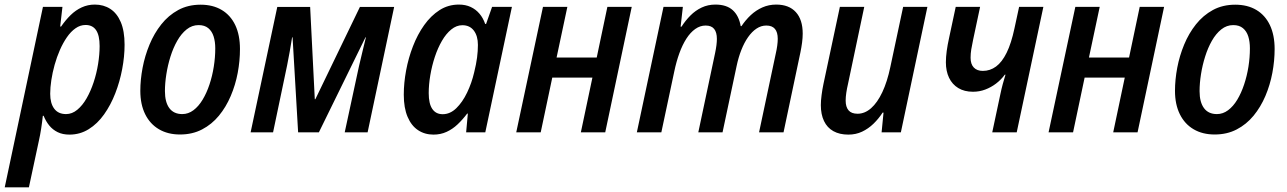

<svg xmlns="http://www.w3.org/2000/svg" viewBox="-60 -570 5544 827"><path d="M-39.6 236.8 125 -540.5H209L199.2 -455.6H203.1Q222.2 -483.4 244.1 -504.9Q266.1 -526.4 292.2 -538.3Q318.4 -550.3 348.6 -550.3Q386.2 -550.3 415 -531.7Q443.8 -513.2 460.2 -474.9Q476.6 -436.5 476.6 -377.4Q476.6 -326.7 466.3 -272.5Q456.1 -218.3 436.5 -168Q417 -117.7 388.4 -77.4Q359.9 -37.1 322.3 -13.7Q284.7 9.8 239.3 9.8Q210 9.8 188.5 -0.7Q167 -11.2 152.1 -29.5Q137.2 -47.9 127.9 -71.3H124.5Q121.6 -43.5 117.2 -15.4Q112.8 12.7 107.4 36.6L64.5 236.8ZM224.6 -78.6Q250.5 -78.6 272.9 -97.2Q295.4 -115.7 313 -146.5Q330.6 -177.2 343.3 -215.6Q356 -253.9 362.5 -294.4Q369.1 -335 369.1 -371.6Q369.1 -417.5 354 -439.9Q338.9 -462.4 308.6 -462.4Q285.6 -462.4 265.4 -448.2Q245.1 -434.1 228.3 -409.7Q211.4 -385.3 198 -354.7Q184.6 -324.2 175.3 -290.8Q166 -257.3 161.1 -225.1Q156.2 -192.9 156.2 -166Q156.2 -125 173.6 -101.8Q190.9 -78.6 224.6 -78.6Z M715.3 9.3Q663.1 9.3 624.8 -13.2Q586.4 -35.6 565.4 -77.9Q544.4 -120.1 544.4 -178.7Q544.4 -226.6 554.2 -278.1Q564 -329.6 584 -377.9Q604 -426.3 634.8 -465.1Q665.5 -503.9 707.8 -526.9Q750 -549.8 804.2 -549.8Q856.9 -549.8 895 -527.1Q933.1 -504.4 953.4 -461.7Q973.6 -418.9 973.6 -358.9Q973.6 -308.1 963.9 -256.1Q954.1 -204.1 933.8 -156.5Q913.6 -108.9 882.8 -71.5Q852.1 -34.2 810.3 -12.5Q768.6 9.3 715.3 9.3ZM725.1 -78.6Q751 -78.6 773.2 -95.2Q795.4 -111.8 812.7 -140.6Q830.1 -169.4 842.3 -206.1Q854.5 -242.7 860.8 -282.7Q867.2 -322.8 867.2 -361.8Q867.2 -390.6 860.1 -413.1Q853 -435.5 837.2 -448.7Q821.3 -461.9 795.4 -461.9Q767.1 -461.9 743.9 -443.4Q720.7 -424.8 703.4 -394.3Q686 -363.8 674.3 -326.4Q662.6 -289.1 656.5 -250.2Q650.4 -211.4 650.4 -177.7Q650.4 -129.9 669.4 -104.2Q688.5 -78.6 725.1 -78.6Z M1019.5 0 1134.3 -540H1275.9L1295.9 -142.6H1298.3L1490.2 -540H1637.7L1523.4 0H1424.8L1486.3 -285.2Q1494.1 -318.4 1501.7 -349.9Q1509.3 -381.3 1516.1 -409.2H1514.2L1313.5 0H1224.1L1200.2 -409.2H1198.2Q1193.8 -379.4 1188.2 -349.4Q1182.6 -319.3 1176.8 -289.1L1116.2 0Z M1807.1 9.8Q1769.5 9.8 1740.7 -9.3Q1711.9 -28.3 1695.6 -66.7Q1679.2 -105 1679.2 -162.1Q1679.2 -212.4 1689.2 -266.4Q1699.2 -320.3 1718.8 -370.8Q1738.3 -421.4 1767.1 -461.9Q1795.9 -502.4 1833.3 -526.4Q1870.6 -550.3 1916.5 -550.3Q1945.3 -550.3 1967.3 -540Q1989.3 -529.8 2005.1 -511.2Q2021 -492.7 2029.8 -466.8H2033.7L2059.6 -540.5H2145L2030.3 0H1947.8L1955.1 -80.6H1952.1Q1932.6 -54.7 1910.9 -34.2Q1889.2 -13.7 1863.5 -2Q1837.9 9.8 1807.1 9.8ZM1846.7 -78.1Q1878.9 -78.1 1905.5 -104Q1932.1 -129.9 1951.9 -171.1Q1971.7 -212.4 1982.4 -258.3Q1991.2 -293.9 1994.9 -322.3Q1998.5 -350.6 1998.5 -376.5Q1998.5 -415 1981 -438.2Q1963.4 -461.4 1931.6 -461.4Q1906.2 -461.4 1883.8 -443.1Q1861.3 -424.8 1843.5 -394Q1825.7 -363.3 1813 -325Q1800.3 -286.6 1793.5 -246.1Q1786.6 -205.6 1786.6 -168.9Q1786.6 -123.5 1802 -100.8Q1817.4 -78.1 1846.7 -78.1Z M2163.6 0 2278.8 -540.5H2383.8L2337.4 -322.3H2510.3L2556.2 -540.5H2661.1L2546.9 0H2441.9L2491.7 -235.8H2318.8L2269 0Z M2683.1 0 2797.9 -540.5H2881.3L2871.6 -455.1H2875.5Q2892.6 -481.9 2914.1 -503.4Q2935.5 -524.9 2962.4 -537.6Q2989.3 -550.3 3021.5 -550.3Q3069.3 -550.3 3095.9 -526.4Q3122.6 -502.4 3130.4 -457.5H3133.8Q3151.4 -483.9 3173.8 -504.9Q3196.3 -525.9 3223.9 -538.1Q3251.5 -550.3 3283.2 -550.3Q3338.4 -550.3 3367.9 -517.8Q3397.5 -485.4 3397.5 -425.3Q3397.5 -407.2 3394.8 -386.7Q3392.1 -366.2 3387.7 -344.7L3314.9 0H3209.5L3281.2 -337.9Q3285.6 -356.9 3287.8 -373.5Q3290 -390.1 3290 -402.8Q3290 -431.2 3277.8 -445.6Q3265.6 -460 3240.7 -460Q3218.3 -460 3198.5 -446.8Q3178.7 -433.6 3162.1 -409.9Q3145.5 -386.2 3133.1 -354.5Q3120.6 -322.8 3112.8 -285.6L3052.2 0H2947.8L3020 -340.8Q3023.9 -359.4 3025.9 -375Q3027.8 -390.6 3027.8 -402.3Q3027.8 -430.7 3016.1 -445.3Q3004.4 -460 2979.5 -460Q2955.6 -460 2934.6 -445.1Q2913.6 -430.2 2896.5 -403.6Q2879.4 -377 2866.2 -340.6Q2853 -304.2 2844.2 -261.7L2788.6 0Z M3594.2 9.8Q3556.2 9.8 3529.5 -5.1Q3502.9 -20 3489.3 -48.6Q3475.6 -77.1 3475.6 -117.2Q3475.6 -136.2 3478.8 -160.4Q3481.9 -184.6 3486.8 -208L3557.6 -540.5H3662.6L3592.8 -209.5Q3587.9 -188.5 3585.2 -170.2Q3582.5 -151.9 3582.5 -136.7Q3582.5 -109.4 3595 -94.7Q3607.4 -80.1 3633.8 -80.1Q3665 -80.1 3692.1 -104Q3719.2 -127.9 3740.5 -173.1Q3761.7 -218.3 3774.9 -281.2L3830.1 -540.5H3934.6L3820.3 0H3737.3L3745.6 -85H3741.7Q3724.6 -58.6 3702.4 -37.1Q3680.2 -15.6 3653.3 -2.9Q3626.5 9.8 3594.2 9.8Z M4213.9 0 4249 -165Q4253.4 -186.5 4259.3 -208.3Q4265.1 -230 4271 -248.5H4268.1Q4252 -226.6 4230.5 -210.2Q4209 -193.8 4183.8 -184.3Q4158.7 -174.8 4130.9 -174.8Q4093.8 -174.8 4067.6 -190.7Q4041.5 -206.5 4027.8 -235.1Q4014.2 -263.7 4014.2 -301.8Q4014.2 -323.7 4017.8 -350.6Q4021.5 -377.4 4027.8 -405.8L4056.6 -540.5H4161.6L4131.3 -397.9Q4126.5 -375.5 4123.5 -357.2Q4120.6 -338.9 4120.6 -321.3Q4120.6 -293.5 4134.5 -279.1Q4148.4 -264.6 4173.3 -264.6Q4204.6 -264.6 4230.2 -283.4Q4255.9 -302.2 4275.9 -342.8Q4295.9 -383.3 4309.6 -447.8L4329.6 -540.5H4434.1L4319.3 0Z M4456.5 0 4571.8 -540.5H4676.8L4630.4 -322.3H4803.2L4849.1 -540.5H4954.1L4839.8 0H4734.9L4784.7 -235.8H4611.8L4562 0Z M5171.9 9.3Q5119.6 9.3 5081.3 -13.2Q5043 -35.6 5022 -77.9Q5001 -120.1 5001 -178.7Q5001 -226.6 5010.7 -278.1Q5020.5 -329.6 5040.5 -377.9Q5060.5 -426.3 5091.3 -465.1Q5122.1 -503.9 5164.3 -526.9Q5206.5 -549.8 5260.7 -549.8Q5313.5 -549.8 5351.6 -527.1Q5389.6 -504.4 5409.9 -461.7Q5430.2 -418.9 5430.2 -358.9Q5430.2 -308.1 5420.4 -256.1Q5410.6 -204.1 5390.4 -156.5Q5370.1 -108.9 5339.4 -71.5Q5308.6 -34.2 5266.8 -12.5Q5225.1 9.3 5171.9 9.3ZM5181.6 -78.6Q5207.5 -78.6 5229.7 -95.2Q5252 -111.8 5269.3 -140.6Q5286.6 -169.4 5298.8 -206.1Q5311 -242.7 5317.4 -282.7Q5323.7 -322.8 5323.7 -361.8Q5323.7 -390.6 5316.7 -413.1Q5309.6 -435.5 5293.7 -448.7Q5277.8 -461.9 5252 -461.9Q5223.6 -461.9 5200.4 -443.4Q5177.2 -424.8 5159.9 -394.3Q5142.6 -363.8 5130.9 -326.4Q5119.1 -289.1 5113 -250.2Q5106.9 -211.4 5106.9 -177.7Q5106.9 -129.9 5126 -104.2Q5145 -78.6 5181.6 -78.6Z"/></svg>

Font: Open Sans SemiCondensed SemiBold
Style: Italic
Weight: 600
Width: 4
Italic angle: -12°
Designer: Monotype Design Team
Foundry: Monotype Imaging Inc.
Version: Version 3.000